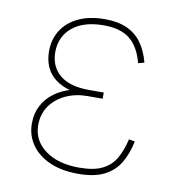

<svg xmlns="http://www.w3.org/2000/svg" viewBox="-68 -616 642 688"><g transform="rotate(10 253.0 -272.0)"><path d="M260.7 9.8Q199.7 9.8 156.2 -9.8Q112.8 -29.3 89.6 -63Q66.4 -96.7 66.4 -139.6Q66.4 -175.8 81.1 -204.1Q95.7 -232.4 122.1 -252.2Q148.4 -272 184.1 -282.5Q219.7 -293 261.7 -293H300.8V-270.5H246.1Q203.1 -270.5 167.5 -254.2Q131.8 -237.8 110.8 -208Q89.8 -178.2 89.8 -137.7Q89.8 -82 136.2 -47.4Q182.6 -12.7 260.7 -12.7Q314 -12.7 345.2 -28.6Q376.5 -44.4 393.1 -73.7Q409.7 -103 418.9 -143.6L440.9 -139.6Q431.6 -94.7 411.9 -61Q392.1 -27.3 355.7 -8.8Q319.3 9.8 260.7 9.8ZM261.7 -270.5Q217.8 -270.5 184.1 -279.3Q150.4 -288.1 127.7 -305.2Q105 -322.3 93.5 -347.4Q82 -372.6 82 -405.3Q82 -449.7 103.8 -482.9Q125.5 -516.1 165.3 -534.4Q205.1 -552.7 259.8 -552.7Q307.1 -552.7 339.8 -538.1Q372.6 -523.4 393.6 -494.9Q414.6 -466.3 425.8 -423.8L403.8 -418Q388.7 -476.1 354.7 -503.2Q320.8 -530.3 259.8 -530.3Q187.5 -530.3 146.5 -497.1Q105.5 -463.9 104.5 -407.2Q104.5 -353.5 140.6 -323.2Q176.8 -293 246.1 -293H300.8V-270.5Z"/></g></svg>

Font: Inter Thin
Style: Regular
Weight: 250
Designer: Rasmus Andersson
Foundry: rsms
Version: Version 4.001;git-66647c0bb